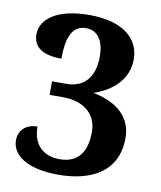

<svg xmlns="http://www.w3.org/2000/svg" viewBox="-83 -790 724 866"><g transform="rotate(10 279.5 -357.0)"><path d="M243 10C381 10 513 -43 513 -206C513 -321 415 -366 335 -381C422 -410 488 -471 488 -561C488 -665 399 -724 257 -724C111 -724 36 -668 36 -597C36 -536 83 -508 166 -508C166 -586 180 -663 252 -663C306 -663 335 -619 335 -547C335 -459 294 -400 208 -400H142V-338H204C304 -338 359 -283 359 -207C359 -92 301 -60 236 -60C163 -60 113 -103 113 -188C67 -188 28 -161 28 -110C28 -47 92 10 243 10Z"/></g></svg>

Font: Noto Serif NP Hmong
Style: Bold
Weight: 700
Designer: Dalton Maag Ltd
Foundry: Dalton Maag Ltd
Version: Version 1.001